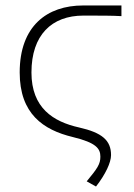

<svg xmlns="http://www.w3.org/2000/svg" viewBox="-20 -500 490 702"><path d="M331 182C366 137 386 94 386 67C386 13 353 -15 269 -34C175 -55 95 -105 95 -235C95 -372 169 -443 285 -443C345 -443 391 -443 424 -441V-480H284C152 -480 52 -405 52 -235C52 -84 138 -25 246 1C333 22 347 44 347 73C347 100 336 116 297 163Z"/></svg>

Font: Source Sans Pro Light
Style: Regular
Weight: 300
Designer: Paul D. Hunt
Foundry: Adobe Systems Incorporated
Version: Version 3.006;hotconv 1.0.111;makeotfexe 2.5.65597